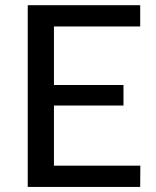

<svg xmlns="http://www.w3.org/2000/svg" viewBox="-20 -738 617 758"><path d="M533.5 -717.5V-633.5H193V-402.5H467.5V-321.5H193V-84H534L533.5 0H89.5V-717.5Z"/></svg>

Font: Lato Medium
Style: Regular
Weight: 500
Designer: Lukasz Dziedzic
Foundry: tyPoland Lukasz Dziedzic
Version: Version 2.006; 2014-01-15